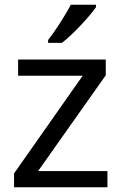

<svg xmlns="http://www.w3.org/2000/svg" viewBox="-20 -786 510 806"><path d="M383 -756V-766H277C254 -721 211 -655 182 -618V-606H240C287 -642 358 -719 383 -756ZM431 0V-68H140L424 -470V-536H56V-468H327L39 -58V0Z"/></svg>

Font: Noto Sans Hebrew Droid
Style: Bold
Weight: 700
Designer: Monotype Design Team
Foundry: Monotype Imaging Inc.
Version: Version 1.100